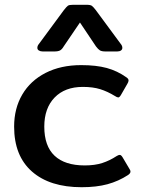

<svg xmlns="http://www.w3.org/2000/svg" viewBox="-20 -767 605 802"><path d="M136 -567Q136 -576 143 -584L247 -725Q258 -739 263.5 -743Q269 -747 285 -747H342Q358 -747 364 -742.5Q370 -738 380 -725L484 -584Q491 -576 491 -567Q491 -560 485 -556Q479 -552 469 -552H422Q405 -552 397.5 -556.5Q390 -561 381 -573L314 -673L246 -573Q239 -561 231 -556.5Q223 -552 206 -552H159Q149 -552 142.5 -556Q136 -560 136 -567ZM39 -238Q39 -314 73 -372Q107 -430 170.5 -462.5Q234 -495 319 -495Q382 -495 426 -483Q470 -471 508 -444Q517 -438 517 -431Q517 -425 512 -417L485 -370Q479 -360 474 -360Q469 -360 460 -366Q429 -385 398.5 -394.5Q368 -404 326 -404Q251 -404 208 -359.5Q165 -315 165 -238Q165 -157 208 -116.5Q251 -76 334 -76Q376 -76 407 -86Q438 -96 467 -115Q475 -120 480 -120Q486 -120 492 -110L521 -61Q525 -56 525 -50Q525 -43 515 -36Q475 -10 429 2.5Q383 15 321 15Q188 15 113.5 -50.5Q39 -116 39 -238Z"/></svg>

Font: Mitr
Style: Regular
Weight: 400
Designer: Thanarat Vachiruckul
Foundry: Cadson Demak
Version: Version 1.002